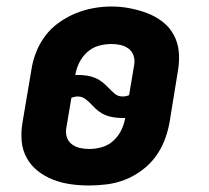

<svg xmlns="http://www.w3.org/2000/svg" viewBox="-20 -561 640 589"><path d="M252 8Q224 8 196 4Q168 0 142.5 -10Q117 -20 96 -36.5Q75 -53 62 -76.5Q49 -100 46.5 -128Q44 -156 49 -185L76 -345Q80 -373 90.5 -400Q101 -427 118.5 -450.5Q136 -474 160.5 -491.5Q185 -509 212 -520Q239 -531 266.5 -536Q294 -541 323 -541Q323 -541 323 -541Q323 -541 323 -541Q351 -541 379 -535.5Q407 -530 432 -520.5Q457 -511 478.5 -494.5Q500 -478 513 -454Q526 -430 528.5 -402Q531 -374 526 -345L500 -185Q495 -157 484.5 -130Q474 -103 456.5 -79.5Q439 -56 414.5 -38Q390 -20 363 -9.5Q336 1 308 4.5Q280 8 252 8ZM356 -265Q361 -265 366 -266Q371 -267 376 -269L392 -364Q394 -378 389.5 -391Q385 -404 374 -412Q363 -420 349.5 -423Q336 -426 321 -426Q302 -426 282.5 -420.5Q263 -415 247.5 -401Q232 -387 223 -368.5Q214 -350 211 -331Q213 -331 215 -331Q217 -331 219 -331Q233 -331 246.5 -329Q260 -327 272 -322Q284 -317 294 -309Q304 -301 313 -291.5Q322 -282 332 -273.5Q342 -265 356 -265ZM254 -104Q273 -104 292.5 -109.5Q312 -115 327.5 -129Q343 -143 352 -161.5Q361 -180 364 -199Q362 -199 360 -199Q358 -199 356 -199Q343 -199 329 -201Q315 -203 303 -208Q291 -213 281 -221Q271 -229 262.5 -238.5Q254 -248 243 -256.5Q232 -265 219 -265Q214 -265 209 -264Q204 -263 199 -261L183 -166Q181 -152 185.5 -139Q190 -126 201 -118Q212 -110 225.5 -107Q239 -104 254 -104Z"/></svg>

Font: Iosevka Slab HvExObl
Style: Regular
Weight: 900
Width: 7
Italic angle: -9°
Monospace: yes
Designer: Belleve Invis
Foundry: Belleve Invis
Version: Version 11.1.1; ttfautohint (v1.8.3)